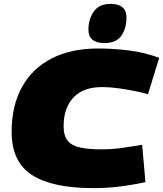

<svg xmlns="http://www.w3.org/2000/svg" viewBox="-20 -960 841 990"><path d="M461 10Q250 10 145 -57.5Q40 -125 40 -280Q40 -415 93.5 -511.5Q147 -608 247 -659Q347 -710 486 -710Q564 -710 644 -700Q724 -690 801 -662L743 -474Q713 -483 673 -491Q633 -499 589.5 -505Q546 -511 506 -511Q409 -511 358.5 -457Q308 -403 308 -309Q308 -260 329.5 -234Q351 -208 394.5 -199Q438 -190 501 -190Q557 -190 607 -197Q657 -204 713 -213L730 -21Q656 -5 592 2.5Q528 10 461 10ZM519 -738Q436 -738 436 -807Q436 -861 463.5 -900.5Q491 -940 550 -940Q632 -940 632 -870Q632 -813 605.5 -775.5Q579 -738 519 -738Z"/></svg>

Font: Georama Extended Black
Style: Italic
Weight: 900
Width: 7
Italic angle: -9°
Designer: Jean-Baptiste Levee
Foundry: Production Type
Version: Version 1.000